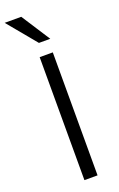

<svg xmlns="http://www.w3.org/2000/svg" viewBox="-201 -1026 665 1073"><g transform="rotate(-20 131.5 -489.5)"><path d="M101.6 0V-731.4H179.7V0ZM-16.6 -978.5H82L192.4 -807.6H125Z"/></g></svg>

Font: Gothic A1
Style: Regular
Weight: 400
Designer: HanYang I&C Co.,Ltd.
Foundry: HanYang I&C Co.,Ltd.
Version: Version 2.50